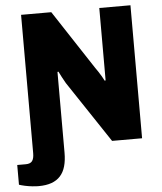

<svg xmlns="http://www.w3.org/2000/svg" viewBox="-81 -738 835 988"><g transform="rotate(-5 336.5 -244.0)"><path d="M78 199Q65 199 45.5 197Q26 195 8 191Q-10 187 -22 183V81H22Q46 81 55.5 68Q65 55 65 28V-687H221L421 -382Q427 -374 435.5 -361Q444 -348 452 -334.5Q460 -321 464 -312L469 -313Q469 -330 469 -347.5Q469 -365 469 -382V-687H630V0H475L264 -317Q255 -332 246 -349.5Q237 -367 231 -379L226 -378Q226 -363 226 -348Q226 -333 226 -317V39Q226 79 217.5 109Q209 139 191 159Q173 179 145 189Q117 199 78 199Z"/></g></svg>

Font: Archivo SemiCondensed ExtraBold
Style: Regular
Weight: 800
Width: 4
Designer: Hector Gatti
Foundry: Omnibus-Type
Version: Version 2.001